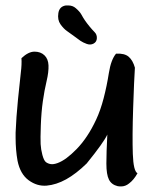

<svg xmlns="http://www.w3.org/2000/svg" viewBox="-20 -670 573 690"><path d="M397 -477.1Q427.2 -479 442.4 -466.1Q457.5 -453.1 464.8 -426.8Q461.9 -383.8 458.5 -281.5Q455.1 -179.2 457.3 -116.9Q459.5 -54.7 474.1 -47.4Q460.9 -23.4 443.8 -10.7Q430.7 0 415 0Q408.2 0 402.8 -1Q380.9 -6.3 371.6 -24.4Q362.3 -42.5 362.3 -82.3Q362.3 -122.1 365.7 -186.5Q359.9 -173.3 341.3 -147.2Q322.8 -121.1 291.5 -82.5Q253.4 -45.4 217.8 -25.6Q182.1 -5.9 147.7 -2.9Q113.3 0 83 -22.2Q52.7 -44.4 43 -92.3Q36.1 -131.3 36.1 -174.3Q36.1 -184.6 36.1 -193.4Q38.1 -246.1 44.7 -313.2Q51.3 -380.4 54.9 -409.7Q58.6 -439 57.1 -460.9Q82 -484.4 104 -484.4Q126 -484.4 139.6 -471.4Q153.3 -458.5 154.3 -435.1Q155.3 -411.6 147.5 -378.7Q139.6 -345.7 134 -306.4Q128.4 -267.1 126.7 -219.2Q125 -171.4 126 -152.3Q127 -133.3 132.3 -113.3Q137.7 -93.3 144.8 -87.6Q151.9 -82 162.1 -80.3Q172.4 -78.6 187.5 -84.2Q202.6 -89.8 219.2 -102.1Q235.8 -114.3 255.4 -134.3Q274.9 -154.3 292.5 -180.7Q310.1 -207 325.7 -240.5Q341.3 -273.9 352.5 -317.1Q363.8 -360.4 371.3 -408Q378.9 -455.6 397 -477.1ZM216.8 -650.4Q221.7 -650.4 225.6 -650.4Q241.2 -650.4 252.4 -640.6Q266.6 -628.4 272.5 -617.7Q278.3 -606.9 284.9 -597.2Q291.5 -587.4 301.5 -575.2Q311.5 -563 320.1 -554.4Q328.6 -545.9 328.1 -532.7Q327.6 -519.5 316.4 -513.4Q305.2 -507.3 291.7 -512.2Q278.3 -517.1 269 -523.4Q259.8 -529.8 246.6 -539.8Q233.4 -549.8 220.9 -558.3Q208.5 -566.9 197.3 -582.8Q186 -598.6 189.7 -622.8Q193.4 -647 216.8 -650.4Z"/></svg>

Font: Myanmar Kalay
Style: Regular
Weight: 400
Designer: Khon Soe Zaw Thu
Foundry: PaOh Unicode khonsoezawthu@gmail.com and @hotmail.com
Version: Version 1.20 December 6, 2016